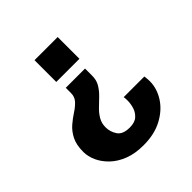

<svg xmlns="http://www.w3.org/2000/svg" viewBox="-186 -649 973 973"><g transform="rotate(-45 300.0 -163.0)"><path d="M359 -300V-248Q359 -217 345 -193.5Q331 -170 310.5 -150Q290 -130 269.5 -110.5Q249 -91 235.5 -68Q222 -45 222 -16Q222 17 240.5 44.5Q259 72 308 72Q345 72 364 54.5Q383 37 390 13Q397 -11 397 -32Q397 -52 395 -59H543Q544 -52 545 -42.5Q546 -33 546 -23Q546 29 516 76.5Q486 124 429.5 154.5Q373 185 294 185Q234 185 189 167.5Q144 150 114 121Q84 92 69 58.5Q54 25 54 -7Q54 -58 70.5 -90.5Q87 -123 112 -144.5Q137 -166 162 -182Q187 -198 204 -216.5Q221 -235 221 -263V-300ZM374 -511V-355H208V-511Z"/></g></svg>

Font: Chivo Mono
Style: Bold
Weight: 700
Monospace: yes
Designer: Hector Gatti
Foundry: Omnibus-Type
Version: Version 1.008; ttfautohint (v1.8.4.7-5d5b)